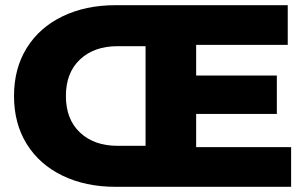

<svg xmlns="http://www.w3.org/2000/svg" viewBox="-20 -720 1182 740"><path d="M1102 -153V0H425Q310 0 221 -43Q132 -86 83 -165Q34 -244 34 -350Q34 -456 83 -535Q132 -614 221 -657Q310 -700 425 -700H1089V-547H736V-429H1047V-281H736V-153ZM541 -158V-542H433Q343 -542 288.5 -491Q234 -440 234 -350Q234 -260 288.5 -209Q343 -158 433 -158Z"/></svg>

Font: CMG Sans ExtraBold
Style: Regular
Weight: 800
Designer: Julieta Ulanovsky
Foundry: Julieta Ulanovsky
Version: Version 7.200